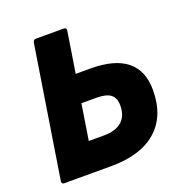

<svg xmlns="http://www.w3.org/2000/svg" viewBox="-120 -760 818 864"><g transform="rotate(-20 289.0 -327.5)"><path d="M43 0Q29 0 31 -14L130 -641Q133 -655 144 -655H277Q292 -655 290 -641L259 -445H330Q445 -445 503 -398Q561 -351 561 -259Q561 -133 484.5 -66.5Q408 0 268 0ZM211 -141H283Q340 -141 369.5 -167Q399 -193 399 -243Q399 -279 378 -295.5Q357 -312 310 -312H238Z"/></g></svg>

Font: Sofia Sans Black
Style: Italic
Weight: 900
Italic angle: -9°
Version: Version 4.100-B